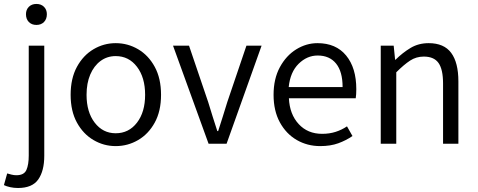

<svg xmlns="http://www.w3.org/2000/svg" viewBox="-60 -732 2435 978"><path d="M31.7 225.6Q10.7 225.6 -8.1 221.4Q-26.9 217.3 -40 210.9L-23.4 151.4Q-14.2 154.3 -1.2 157.5Q11.7 160.6 23.4 160.6Q62.5 160.6 74.5 133.8Q86.4 106.9 86.4 60.5V-499.5H165.5V61.5Q165.5 138.2 135 181.9Q104.5 225.6 31.7 225.6ZM125.5 -605Q101.6 -605 86.9 -619.9Q72.3 -634.8 72.3 -659.7Q72.3 -682.6 86.9 -697.3Q101.6 -711.9 125.5 -711.9Q149.4 -711.9 164.1 -697.3Q178.7 -682.6 178.7 -659.7Q178.7 -634.8 164.1 -619.9Q149.4 -605 125.5 -605Z M529.3 12.2Q468.8 12.2 416.3 -18.6Q363.8 -49.3 331.8 -107.7Q299.8 -166 299.8 -249Q299.8 -332.5 331.8 -391.4Q363.8 -450.2 416.3 -481.2Q468.8 -512.2 529.3 -512.2Q590.8 -512.2 643.6 -481.2Q696.3 -450.2 728.3 -391.4Q760.3 -332.5 760.3 -249Q760.3 -166 728.3 -107.7Q696.3 -49.3 643.6 -18.6Q590.8 12.2 529.3 12.2ZM529.3 -53.2Q596.2 -53.2 637.7 -107.2Q679.2 -161.1 679.2 -249Q679.2 -337.4 637.7 -391.8Q596.2 -446.3 529.3 -446.3Q485.8 -446.3 452.1 -421.4Q418.5 -396.5 399.7 -352.3Q380.9 -308.1 380.9 -249Q380.9 -161.1 422.4 -107.2Q463.9 -53.2 529.3 -53.2Z M1002.4 0 821.3 -499.5H902.8L1000.5 -211.9Q1011.7 -174.8 1023.4 -137.7Q1035.2 -100.6 1046.9 -64.5H1051.3Q1062.5 -100.6 1074.7 -137.7Q1086.9 -174.8 1097.7 -211.9L1195.3 -499.5H1272.5L1094.2 0Z M1571.3 12.2Q1505.4 12.2 1451.4 -19Q1397.5 -50.3 1365.5 -108.9Q1333.5 -167.5 1333.5 -249Q1333.5 -330.6 1365.5 -389.6Q1397.5 -448.7 1448.7 -480.5Q1500 -512.2 1557.1 -512.2Q1651.4 -512.2 1703.1 -449.2Q1754.9 -386.2 1754.9 -277.8Q1754.9 -250.5 1752 -231.4H1411.6Q1415.5 -149.9 1461.4 -100.1Q1507.3 -50.3 1580.6 -50.3Q1618.2 -50.3 1649.4 -60.3Q1680.7 -70.3 1707.5 -88.4L1735.4 -39.1Q1702.6 -16.6 1663.1 -2.2Q1623.5 12.2 1571.3 12.2ZM1410.6 -288.6H1685.1Q1685.1 -367.2 1651.9 -408.2Q1618.7 -449.2 1558.1 -449.2Q1503.9 -449.2 1461.2 -407.2Q1418.5 -365.2 1410.6 -288.6Z M1879.4 0V-499.5H1945.3L1952.6 -427.7H1954.6Q1990.7 -463.4 2031.2 -487.8Q2071.8 -512.2 2123.5 -512.2Q2201.7 -512.2 2238.3 -462.6Q2274.9 -413.1 2274.9 -317.4V0H2196.8V-307.1Q2196.8 -378.4 2173.8 -411.1Q2150.9 -443.8 2098.6 -443.8Q2060.1 -443.8 2028.8 -423.3Q1997.6 -402.8 1958.5 -363.8V0Z"/></svg>

Font: Akatab
Style: Regular
Weight: 400
Designer: SIL Global
Foundry: SIL Global
Version: Version 4.100